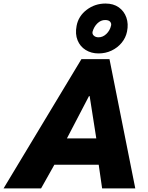

<svg xmlns="http://www.w3.org/2000/svg" viewBox="-72 -1049 826 1069"><path d="M-52.2 0 381.3 -719.7H537.6L681.2 0H496.6L471.2 -175.8L469.2 -246.1L427.2 -513.7H423.3L283.7 -246.1L255.4 -175.8L156.7 0ZM148.9 -131.8 180.2 -278.3H565.9L535.6 -131.8ZM476.6 -751.5Q436 -751.5 405 -770.8Q374 -790 359.9 -824.7Q345.7 -859.4 354.5 -905.3Q364.7 -959.5 410.6 -994.4Q456.5 -1029.3 515.6 -1029.3Q559.6 -1029.3 589.4 -1008.1Q619.1 -986.8 631.6 -951.4Q644 -916 635.3 -873.5Q628.4 -838.9 605.5 -811Q582.5 -783.2 549.1 -767.3Q515.6 -751.5 476.6 -751.5ZM476.6 -841.3Q500.5 -841.3 520.3 -860.1Q540 -878.9 546.4 -906.7Q549.3 -918 541.5 -927.7Q533.7 -937.5 513.2 -937.5Q489.3 -937.5 470.2 -918.9Q451.2 -900.4 443.4 -872.6Q440.4 -859.9 450.2 -850.6Q460 -841.3 476.6 -841.3Z"/></svg>

Font: Reddit Sans Black
Style: Italic
Weight: 900
Italic angle: -11.25°
Designer: Stephen Hutchings
Version: Version 1.013